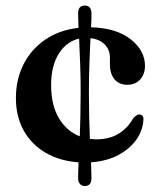

<svg xmlns="http://www.w3.org/2000/svg" viewBox="-20 -572 562 676"><path d="M293 -244Q293 -200 294 -159.2Q295 -118.5 296.5 -83Q308 -81.5 320 -81.5Q367 -81.5 399.5 -102.5Q432 -123.5 449.5 -156.5Q462.5 -169.5 470.5 -169Q486 -168 485 -150Q481 -90.5 430 -48.2Q379 -6 300.5 -0.5Q301 17 301.5 31.2Q302 45.5 302 55.5Q302 83 278 83Q268.5 83 261.8 76Q255 69 255 55Q255 45 255.5 31Q256 17 256.5 -0.5Q191.5 -5 141.8 -33.5Q92 -62 64 -111.5Q36 -161 36 -227Q36 -292.5 63 -345.8Q90 -399 139.8 -432.8Q189.5 -466.5 256.5 -474Q256 -490 255.5 -503Q255 -516 255 -525.5Q255 -552.5 279.5 -552.5Q289 -552.5 295.5 -545.8Q302 -539 302 -524.5Q302 -515.5 301.8 -503.2Q301.5 -491 300.5 -476Q389.5 -473.5 440 -433.8Q490.5 -394 490.5 -340Q490.5 -311 473.5 -292.2Q456.5 -273.5 428.5 -273.5Q399 -273.5 383 -293Q367 -312.5 367 -345.5V-368.5Q367 -397 348.8 -415.5Q330.5 -434 298.5 -437.5Q296.5 -398.5 294.8 -349Q293 -299.5 293 -244ZM160 -272.5Q160 -201 187.8 -155.2Q215.5 -109.5 261 -92Q262 -126 263 -164.2Q264 -202.5 264 -244Q264 -299 262.2 -348Q260.5 -397 258.5 -436Q215 -426.5 187.5 -383.8Q160 -341 160 -272.5Z"/></svg>

Font: Fraunces 9pt SemiBold
Style: Regular
Weight: 600
Version: Version 1.000;[b76b70a41]